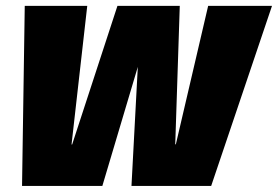

<svg xmlns="http://www.w3.org/2000/svg" viewBox="-20 -616 921 636"><path d="M53 0H319L436.5 -394.5L415.5 0H679.5L881 -596.5H669.5L562.5 -138H560.5L575.5 -596.5H369L219 -137.5H217L269 -596.5H62Z"/></svg>

Font: Anybody Condensed Black
Style: Italic
Weight: 900
Width: 3
Italic angle: -10°
Version: Version 1.113;gftools[0.9.25]